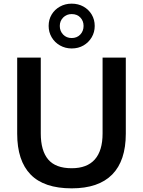

<svg xmlns="http://www.w3.org/2000/svg" viewBox="-20 -1020 780 1050"><path d="M372 10Q221 10 147.5 -65.5Q74 -141 74 -289V-705H203V-290Q203 -196 243.5 -148Q284 -100 372 -100Q456 -100 498.5 -148Q541 -196 541 -290V-705H668V-289Q668 -141 593.5 -65.5Q519 10 372 10ZM372.1 -755Q337 -755 308 -771.5Q279 -788 262.5 -816.2Q246 -844.3 246 -878.1Q246 -913 262.5 -940.5Q279 -968 307.9 -984Q336.7 -1000 371.8 -1000Q408 -1000 436.5 -984Q465 -968 481.5 -940.4Q498 -912.8 498 -877.8Q498 -844 481.5 -816Q465 -788 436.7 -771.5Q408.4 -755 372.1 -755ZM371.9 -812Q401 -812 419 -831.1Q437 -850.1 437 -878.1Q437 -906 419.1 -924.5Q401.3 -943 372.2 -943Q344 -943 325.5 -924.2Q307 -905.5 307 -878Q307 -850.1 325.3 -831Q343.6 -812 371.9 -812Z"/></svg>

Font: Mulish ExtraLight
Style: Regular
Weight: 200
Designer: Vernon Adams
Foundry: Vernon Adams
Version: Version 3.603